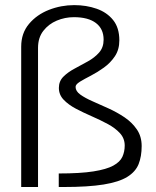

<svg xmlns="http://www.w3.org/2000/svg" viewBox="-20 -749 625 769"><path d="M64.9 0V-562Q64.9 -616.2 96.2 -653.3Q127.4 -690.4 176 -709.5Q224.6 -728.5 277.3 -728.5Q325.7 -728.5 366.9 -714.1Q408.2 -699.7 433.1 -668.7Q458 -637.7 458 -587.4Q458 -550.3 440.2 -523.7Q422.4 -497.1 396.2 -478.3Q370.1 -459.5 344 -446Q317.9 -432.6 300.3 -421.9Q282.7 -411.1 282.7 -400.9Q282.7 -383.8 301.8 -370.1Q320.8 -356.4 350.8 -343.3Q380.9 -330.1 414.8 -314.7Q448.7 -299.3 478.8 -279.1Q508.8 -258.8 528.1 -230.7Q547.4 -202.6 547.4 -164.1Q547.4 -122.6 535.2 -91.8Q522.9 -61 489.7 -40.5Q456.5 -20 395 -10Q333.5 0 234.9 0H215.3V-54.2Q301.8 -54.2 354.2 -62.5Q406.7 -70.8 433.8 -85.7Q460.9 -100.6 470.2 -121.1Q479.5 -141.6 479.5 -166Q479.5 -194.8 460.4 -215.6Q441.4 -236.3 411.4 -252.4Q381.3 -268.6 347.7 -283.2Q314 -297.9 283.9 -313.7Q253.9 -329.6 234.9 -349.6Q215.8 -369.6 215.8 -397Q215.8 -423.8 233.9 -441.9Q252 -460 278.6 -474.1Q305.2 -488.3 332 -503.2Q358.9 -518.1 377 -538.6Q395 -559.1 395 -590.3Q395 -633.3 364.3 -656.7Q333.5 -680.2 275.9 -680.2Q240.2 -680.2 207.5 -666.5Q174.8 -652.8 153.6 -625.5Q132.3 -598.1 132.3 -557.1V0Z"/></svg>

Font: Pontano Sans Light
Style: Regular
Weight: 300
Designer: Vernon Adams
Foundry: Vernon Adams
Version: Version 2.001